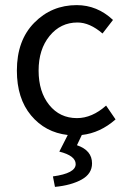

<svg xmlns="http://www.w3.org/2000/svg" viewBox="-20 -518 496 751"><path d="M46 -242Q46 -360 114 -429Q182 -498 280 -498Q360 -498 422 -440L381 -387Q331 -430 283 -430Q217 -430 174 -377.5Q131 -325 131 -242Q131 -159 172.5 -107.5Q214 -56 281 -56Q340 -56 395 -105L432 -51Q372 2 300 10L281 50Q340 70 340 121Q340 162 299 184.5Q258 207 195 213L187 172Q276 160 276 124Q276 91 212 75L245 10Q157 0 101.5 -66.5Q46 -133 46 -242Z"/></svg>

Font: RibengUni
Style: Regular
Weight: 400
Designer: (1) Dr. Andrew Glass (Senior Program Manager at Microsoft Corporation)
(2) Bivuti Chakma (Chakma Font Designer & Keyboar
Foundry: Bivuti Chakma
Version: Version 2.2022; Updated on: 03 June 2022; Friday